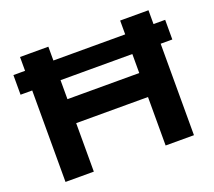

<svg xmlns="http://www.w3.org/2000/svg" viewBox="-125 -917 1207 1083"><g transform="rotate(-20 478.5 -375.0)"><path d="M93 -750H263V0H93ZM694 -750H864V0H694ZM175 -435H757V-291H175ZM23 -667H934V-549H23Z"/></g></svg>

Font: Unbounded Medium
Style: Regular
Weight: 500
Designer: Luke Prowse, Jean-Baptiste Morizot, Fátima Lázaro, Florian Runge
Foundry: NaN
Version: Version 1.700